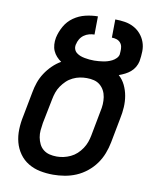

<svg xmlns="http://www.w3.org/2000/svg" viewBox="-84 -805 719 882"><g transform="rotate(10 275.0 -364.0)"><path d="M224 12Q192 12 162.5 6Q133 0 108 -15Q83 -30 66 -54Q49 -78 41.5 -106.5Q34 -135 35 -166.5Q36 -198 43 -230L65 -345Q69 -368 77 -391Q85 -414 99 -435.5Q113 -457 131.5 -475Q150 -493 171 -505Q159 -513 149 -524Q139 -535 133 -548.5Q127 -562 126 -578Q125 -594 128 -610Q134 -638 149 -664.5Q164 -691 189 -708.5Q214 -726 243.5 -733Q273 -740 301 -740L300 -655Q288 -655 275 -651.5Q262 -648 251 -640Q240 -632 233 -620Q226 -608 224 -596L223 -594Q221 -583 224.5 -573Q228 -563 236.5 -556.5Q245 -550 254.5 -546.5Q264 -543 275 -541Q286 -539 296.5 -538Q307 -537 319 -537Q329 -537 340 -538Q351 -539 361 -540.5Q371 -542 381 -545Q391 -548 401 -553Q411 -558 419.5 -566.5Q428 -575 430 -585Q430 -588 430.5 -592Q431 -596 431 -599Q432 -611 430 -621.5Q428 -632 421 -640Q414 -648 403.5 -651.5Q393 -655 381 -655L382 -740Q405 -740 427 -736.5Q449 -733 468 -723Q487 -713 501 -697Q515 -681 522.5 -660.5Q530 -640 529.5 -617Q529 -594 525 -570Q522 -556 514.5 -543Q507 -530 495.5 -520Q484 -510 470 -503Q456 -496 442 -491Q461 -474 472 -451Q483 -428 487.5 -402.5Q492 -377 490.5 -350Q489 -323 483 -295L461 -180Q456 -154 446 -128Q436 -102 419.5 -79Q403 -56 380 -37.5Q357 -19 331 -8Q305 3 277.5 7.5Q250 12 224 12ZM226 -73Q242 -73 258 -76.5Q274 -80 290 -87.5Q306 -95 319 -107Q332 -119 342 -134Q352 -149 357.5 -164.5Q363 -180 366 -196L388 -312Q392 -329 393 -346Q394 -363 391.5 -379.5Q389 -396 381.5 -410Q374 -424 362 -434Q350 -444 334 -448Q318 -452 300 -452Q284 -452 268 -449Q252 -446 235.5 -438Q219 -430 206.5 -418Q194 -406 184 -391.5Q174 -377 168.5 -361Q163 -345 160 -329L137 -214Q134 -196 132.5 -179Q131 -162 134 -146Q137 -130 144 -115.5Q151 -101 163.5 -91Q176 -81 192 -77Q208 -73 226 -73Z"/></g></svg>

Font: Lode Dark
Style: Bold Italic
Weight: 700
Italic angle: -11°
Monospace: yes
Designer: Belleve Invis
Foundry: Belleve Invis
Version: Version 29.2.0; ttfautohint (v1.8.3)